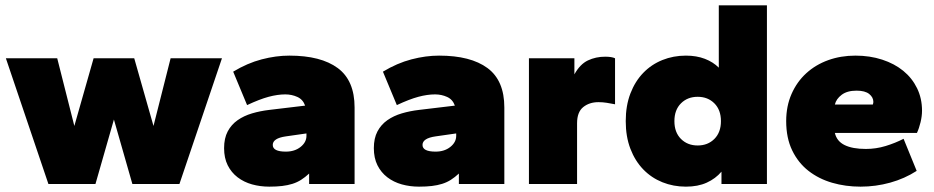

<svg xmlns="http://www.w3.org/2000/svg" viewBox="-20 -688 3494 718"><path d="M475 0 406 -241 337 0H161L2 -470H194L258 -217L330 -470H482L554 -217L618 -470H810L651 0Z M987 10Q953 10 922.5 1.5Q892 -7 868.5 -25Q845 -43 831.5 -70Q818 -97 818 -134Q818 -171 831.5 -196.5Q845 -222 868.5 -238.5Q892 -255 922.5 -264Q953 -273 987 -277L1121 -293Q1113 -316 1092 -325.5Q1071 -335 1047 -335Q1018 -335 984.5 -326Q951 -317 904 -295L852 -420Q905 -452 958.5 -466Q1012 -480 1062 -480Q1180 -480 1243 -433.5Q1306 -387 1306 -286V0H1136V-39Q1121 -25 1106 -15.5Q1091 -6 1073.5 -0.5Q1056 5 1035 7.5Q1014 10 987 10ZM1049 -121Q1082 -121 1104 -138.5Q1126 -156 1126 -180V-189L1049 -178Q1000 -171 1000 -146Q1000 -121 1049 -121Z M1547 10Q1513 10 1482.5 1.5Q1452 -7 1428.5 -25Q1405 -43 1391.5 -70Q1378 -97 1378 -134Q1378 -171 1391.5 -196.5Q1405 -222 1428.5 -238.5Q1452 -255 1482.5 -264Q1513 -273 1547 -277L1681 -293Q1673 -316 1652 -325.5Q1631 -335 1607 -335Q1578 -335 1544.5 -326Q1511 -317 1464 -295L1412 -420Q1465 -452 1518.5 -466Q1572 -480 1622 -480Q1740 -480 1803 -433.5Q1866 -387 1866 -286V0H1696V-39Q1681 -25 1666 -15.5Q1651 -6 1633.5 -0.5Q1616 5 1595 7.5Q1574 10 1547 10ZM1609 -121Q1642 -121 1664 -138.5Q1686 -156 1686 -180V-189L1609 -178Q1560 -171 1560 -146Q1560 -121 1609 -121Z M1958 0V-470H2128V-410Q2149 -448 2178.5 -462Q2208 -476 2243 -476Q2268 -476 2280 -470V-298Q2265 -301 2249.5 -303.5Q2234 -306 2218 -306Q2184 -306 2161 -287.5Q2138 -269 2138 -227V0Z M2545 10Q2498 10 2457 -6.5Q2416 -23 2385.5 -54.5Q2355 -86 2337.5 -131.5Q2320 -177 2320 -235Q2320 -293 2337.5 -338.5Q2355 -384 2385.5 -415.5Q2416 -447 2457 -463.5Q2498 -480 2545 -480Q2585 -480 2616 -468Q2647 -456 2668 -435V-668H2848V0H2678V-46Q2656 -20 2623 -5Q2590 10 2545 10ZM2589 -144Q2627 -144 2651.5 -168.5Q2676 -193 2676 -235Q2676 -277 2651.5 -301.5Q2627 -326 2589 -326Q2551 -326 2526.5 -301.5Q2502 -277 2502 -235Q2502 -193 2526.5 -168.5Q2551 -144 2589 -144Z M3198 10Q3142 10 3092 -4.5Q3042 -19 3003.5 -49Q2965 -79 2942.5 -125.5Q2920 -172 2920 -235Q2920 -291 2940 -336.5Q2960 -382 2995 -414Q3030 -446 3077 -463Q3124 -480 3179 -480Q3233 -480 3279 -465Q3325 -450 3358 -423Q3391 -396 3409.5 -358Q3428 -320 3428 -274Q3428 -254 3422.5 -231Q3417 -208 3409 -191H3102Q3109 -160 3138.5 -145.5Q3168 -131 3218 -131Q3256 -131 3292 -142Q3328 -153 3359 -169L3408 -49Q3363 -20 3309 -5Q3255 10 3198 10ZM3183 -349Q3148 -349 3127.5 -333.5Q3107 -318 3102 -297H3244Q3246 -303 3246 -307Q3246 -324 3230.5 -336.5Q3215 -349 3183 -349Z"/></svg>

Font: Celebes Black
Style: Regular
Weight: 900
Designer: Anugrah Pasau
Foundry: Lafontype
Version: Version 1.000; ttfautohint (v1.8.4)